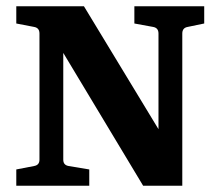

<svg xmlns="http://www.w3.org/2000/svg" viewBox="-20 -593 697 613"><path d="M579 -507Q562 -504 562 -486V0H437L155 -469L182 -471V-83Q182 -66 199 -63L265 -52V0H32V-52L89 -63Q106 -66 106 -83V-486Q106 -504 89 -507L32 -518V-573H248L513 -136L486 -134V-486Q486 -504 469 -507L409 -518V-573H632V-518Z"/></svg>

Font: Rasa
Style: Regular
Weight: 400
Designer: Anna Giedrys (Yrsa+Rasa design), David Brezina (Yrsa art-direction, Rasa art-direction, design)
Foundry: Rosetta Type Foundry
Version: Version 2.004